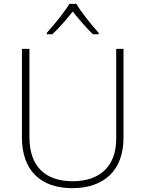

<svg xmlns="http://www.w3.org/2000/svg" viewBox="-20 -968 756 998"><path d="M377 -948H341C316 -906 260 -838 223 -797V-790H252C289 -824 329 -871 358 -908C388 -871 427 -824 463 -790H493V-797C456 -838 401 -906 377 -948ZM622 -252V-714H584V-246C584 -103 498 -26 358 -26C214 -26 133 -104 133 -255V-714H94V-254C94 -84 189 10 356 10C518 10 622 -80 622 -252Z"/></svg>

Font: Noto Sans Meetei Mayek ExtraLight
Style: Regular
Weight: 200
Designer: Monotype Design Team and Neelakash Kshetrimayum
Foundry: Monotype Imaging Inc.
Version: Version 2.002